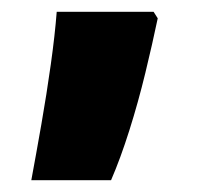

<svg xmlns="http://www.w3.org/2000/svg" viewBox="-20 -217 345 325"><path d="M240 -197 247 -186Q238 -143 226 -93.5Q214 -44 199 3.5Q184 51 168 88H33Q41 45 50 -6.5Q59 -58 66 -108Q73 -158 76 -197Z"/></svg>

Font: Noto Sans Tamil UI SemiCondensed Black
Style: Regular
Weight: 900
Width: 4
Designer: Jelle Bosma - Monotype Design Team
Foundry: Monotype Imaging Inc.
Version: Version 2.004; ttfautohint (v1.8.4.7-5d5b)